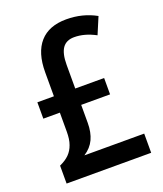

<svg xmlns="http://www.w3.org/2000/svg" viewBox="-135 -812 762 900"><g transform="rotate(-20 246.5 -362.0)"><path d="M41 0V-89.4Q71.3 -103 89.1 -121.1Q106.9 -139.2 115.7 -164.6Q120.6 -177.7 122.8 -193.8Q125 -210 125 -228V-323.2H42.5V-404.8H125V-524.4Q125 -622.1 170.2 -673.1Q215.3 -724.1 302.2 -724.1Q383.3 -724.1 450.2 -687L415 -603.5Q386.2 -618.7 360.4 -625.7Q334.5 -632.8 308.6 -632.8Q269 -632.8 250.2 -606Q231.4 -579.1 231.4 -522.5V-404.8H375.5V-323.2H231.4V-233.4Q231.4 -186.5 215.6 -152.3Q199.7 -118.2 164.6 -95.7H462.9V0Z"/></g></svg>

Font: Open Sans
Style: Regular
Weight: 600
Width: 3
Foundry: Ascender Corporation
Version: Version 1.000